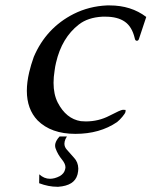

<svg xmlns="http://www.w3.org/2000/svg" viewBox="-20 -487 565 716"><path d="M202.1 22H229.5Q223.1 31.7 221.2 40.5Q220.2 44.9 220.2 48.8Q220.2 61 229 70.8Q240.2 84 255.4 100.6Q271.5 117.2 272 141.6Q272 150.9 269.5 161.6Q269 163.1 268.6 165Q257.3 205.1 197.8 209.5Q195.3 209.5 192.9 209.5Q161.1 209.5 126 196.3L126.5 163.1Q144.5 179.7 166.5 179.7Q183.6 179.7 202.6 169.9Q219.7 160.2 223.1 143.6Q224.1 140.1 224.1 137.2Q224.1 124 211.4 108.4Q195.3 88.9 187.5 66.9Q184.1 57.6 186.5 47.9Q189.9 35.2 202.1 22ZM389.2 -466.8Q468.8 -466.8 525.4 -423.8L498 -341.3Q495.6 -335 490.7 -335Q490.2 -335 489.7 -335Q483.9 -335.4 482.4 -344.7Q472.2 -387.7 445.3 -406.2Q418.5 -424.8 373.5 -424.8H361.8Q307.6 -421.9 273.9 -395.5Q210.4 -346.2 189 -253.4Q185.5 -239.3 183.6 -223.6Q179.7 -199.7 179.7 -178.2Q179.7 -135.3 195.3 -104.5Q226.6 -43.9 281.2 -35.2Q291 -34.2 299.8 -34.2Q347.7 -34.2 388.7 -55.7Q429.7 -77.1 438 -77.6Q445.8 -77.6 448.2 -77.1Q448.7 -74.7 447.8 -69.3Q446.3 -63.5 436.5 -51.8Q426.8 -40 416.5 -31.7Q352.1 12.2 261.2 12.2Q170.4 12.2 120.1 -38.1Q80.1 -80.1 80.1 -148.4Q80.1 -180.2 88.9 -217.8Q95.2 -244.6 106 -274.9Q151.9 -382.8 254.9 -435.1Q312.5 -463.9 378.9 -466.8Z"/></svg>

Font: Caudex
Style: Italic
Weight: 400
Italic angle: -13°
Version: Version 1.04